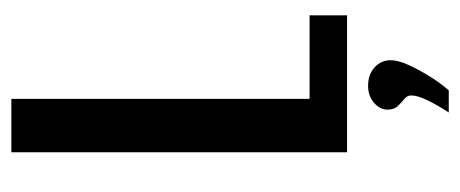

<svg xmlns="http://www.w3.org/2000/svg" viewBox="-256 -375 810 338"><g transform="rotate(-90 149.0 -206.0)"><path d="M50 0V-591H144V-66H291V0ZM120 179Q133 159 141.5 141.5Q150 124 150 113Q150 106 144 101Q138 96 131.5 89.5Q125 83 125 71Q125 58 137 47.5Q149 37 167 37Q187 37 199.5 48.5Q212 60 212 77Q212 90 203.5 108.5Q195 127 183.5 145.5Q172 164 159 179Z"/></g></svg>

Font: Alumni Sans SemiBold
Style: Regular
Weight: 600
Designer: Robert E. Leuschke
Foundry: Robert E. Leuschke
Version: Version 1.018